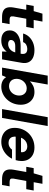

<svg xmlns="http://www.w3.org/2000/svg" viewBox="1108 -1868 772 3029"><g transform="rotate(90 1494.5 -354.0)"><path d="M249 0Q187 0 150 -19.5Q113 -39 101 -79.5Q89 -120 99 -180L135 -382H53L74 -499H156L196 -637H321L296 -499H427L406 -382H276L239 -178Q234 -144 247.5 -131.5Q261 -119 292 -119H361L340 0Z M621 12Q564 12 528.5 -5.5Q493 -23 476 -53.5Q459 -84 460 -122Q460 -174 490.5 -212.5Q521 -251 575.5 -272Q630 -293 705 -293H828Q835 -329 829 -352Q823 -375 804.5 -386.5Q786 -398 753 -398Q716 -398 686.5 -381.5Q657 -365 645 -332H509Q524 -386 561.5 -426Q599 -466 653.5 -488.5Q708 -511 773 -511Q844 -511 892.5 -487Q941 -463 962 -417.5Q983 -372 971 -308L917 0H793L795 -74Q781 -55 763 -39Q745 -23 723.5 -11.5Q702 0 676.5 6Q651 12 621 12ZM674 -96Q699 -96 721 -104.5Q743 -113 760.5 -128.5Q778 -144 789.5 -164Q801 -184 807 -207V-208H706Q677 -208 656 -200Q635 -192 623.5 -177Q612 -162 611 -142Q611 -119 628.5 -107.5Q646 -96 674 -96Z M1346 12Q1311 12 1281.5 2Q1252 -8 1231 -25.5Q1210 -43 1198 -64L1170 0H1047L1174 -720H1314L1264 -439Q1293 -470 1334.5 -490.5Q1376 -511 1433 -511Q1494 -511 1539.5 -482Q1585 -453 1609.5 -403.5Q1634 -354 1633 -290Q1632 -228 1610 -173Q1588 -118 1548.5 -76.5Q1509 -35 1457.5 -11.5Q1406 12 1346 12ZM1336 -110Q1379 -110 1413 -130.5Q1447 -151 1467 -187.5Q1487 -224 1488 -269Q1489 -303 1475.5 -330Q1462 -357 1437 -373Q1412 -389 1376 -389Q1333 -389 1299 -367.5Q1265 -346 1245 -310Q1225 -274 1224 -227Q1224 -193 1237.5 -166.5Q1251 -140 1276.5 -125Q1302 -110 1336 -110Z M1701 0 1829 -720H1969L1841 0Z M2217 12Q2149 12 2099 -15Q2049 -42 2022.5 -91Q1996 -140 1998 -206Q1999 -268 2021.5 -323Q2044 -378 2085.5 -420.5Q2127 -463 2183.5 -487Q2240 -511 2308 -511Q2375 -511 2423.5 -484.5Q2472 -458 2497 -412Q2522 -366 2521 -305Q2521 -282 2516.5 -258Q2512 -234 2507 -215H2097L2112 -299H2382Q2385 -331 2373.5 -353Q2362 -375 2340.5 -386.5Q2319 -398 2290 -398Q2256 -398 2225.5 -383Q2195 -368 2173 -337Q2151 -306 2143 -259L2138 -230Q2132 -193 2141 -164Q2150 -135 2174.5 -118.5Q2199 -102 2236 -102Q2271 -102 2297.5 -117.5Q2324 -133 2341 -157H2484Q2461 -109 2420.5 -70.5Q2380 -32 2328.5 -10Q2277 12 2217 12Z M2808 0Q2746 0 2709 -19.5Q2672 -39 2660 -79.5Q2648 -120 2658 -180L2694 -382H2612L2633 -499H2715L2755 -637H2880L2855 -499H2986L2965 -382H2835L2798 -178Q2793 -144 2806.5 -131.5Q2820 -119 2851 -119H2920L2899 0Z"/></g></svg>

Font: DM Sans 20pt ExtraBold
Style: Italic
Weight: 800
Italic angle: -10°
Version: Version 4.004;gftools[0.9.30]